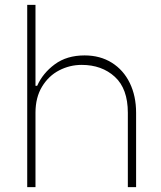

<svg xmlns="http://www.w3.org/2000/svg" viewBox="-20 -770 662 790"><path d="M92 -750H126V-417H133Q156 -469 205.5 -505.5Q255 -542 328 -542Q392 -542 440 -512Q488 -482 514 -428.5Q540 -375 540 -306V0H506V-306Q506 -405 452.5 -454Q399 -503 316 -503Q267 -503 223.5 -480.5Q180 -458 153 -413.5Q126 -369 126 -306V0H92Z"/></svg>

Font: Be Vietnam Thin
Style: Regular
Weight: 100
Designer: Gabriel Lam
Foundry: TypeRant
Version: Version 4.000